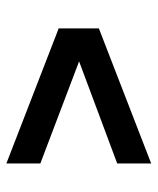

<svg xmlns="http://www.w3.org/2000/svg" viewBox="34 -681 494 602"><g transform="rotate(90 281.0 -380.0)"><path d="M492.5 -153 69 -317V-443L492.5 -607V-500.5L172.5 -381L492.5 -259.5Z"/></g></svg>

Font: Encode Sans SmExp SmBold
Style: Regular
Weight: 600
Width: 6
Designer: Multiple Designers
Foundry: Impallari Type
Version: Version 3.002; ttfautohint (v1.8.3) -l 8 -r 50 -G 200 -x 14 